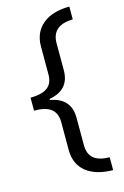

<svg xmlns="http://www.w3.org/2000/svg" viewBox="-131 -773 641 989"><g transform="rotate(-15 189.5 -278.0)"><path d="M231.9 -150.9C231.9 -220.7 195.8 -262.2 123 -274.9V-280.8C195.8 -293.5 231.9 -335 231.9 -404.8V-548.8C231.9 -611.8 269.5 -644 344.2 -646V-713.9C225.6 -713.9 149.9 -655.3 149.9 -554.2V-404.8C149.9 -342.3 114.3 -313.5 29.8 -312V-243.2C107.9 -243.2 149.9 -216.8 149.9 -148.9V-1C149.9 99.1 220.7 156.7 344.2 158.2V89.8C270.5 88.4 231.9 60.5 231.9 -5.9Z"/></g></svg>

Font: Open Sans
Style: Regular
Weight: 400
Foundry: Ascender Corporation
Version: Version 1.100;PS 001.100;hotconv 1.0.88;makeotf.lib2.5.64775